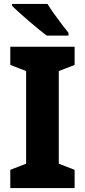

<svg xmlns="http://www.w3.org/2000/svg" viewBox="-20 -950 430 970"><path d="M357 0H32V-92L112 -123V-591L32 -622V-714H357V-622L277 -591V-123L357 -92ZM220 -930Q233 -908 253 -880.5Q273 -853 292.5 -827Q312 -801 326 -784V-770H217Q200 -782 175.5 -802Q151 -822 125.5 -844Q100 -866 77.5 -886Q55 -906 41 -920V-930Z"/></svg>

Font: Noto Sans Khmer UI SemiCondensed ExtraBold
Style: Regular
Weight: 800
Width: 4
Designer: Danh Hong and the Monotype Design Team
Foundry: Monotype Imaging Inc.
Version: Version 2.002; ttfautohint (v1.8.4.7-5d5b)